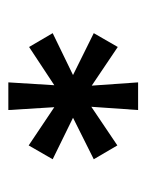

<svg xmlns="http://www.w3.org/2000/svg" viewBox="36 -776 359 472"><g transform="rotate(-90 216.0 -539.5)"><path d="M337 -430 242 -494 250 -380H182L190 -495L95 -431L61 -489L163 -540L61 -590L95 -649L189 -586L182 -699H250L243 -586L337 -648L371 -590L268 -540L371 -489Z"/></g></svg>

Font: Montserrat_am3
Style: Regular
Weight: 400
Designer: Julieta Ulanovsky
Foundry: Julieta Ulanovsky, Armenina letters added by Vahan Hovhannisyan
Version: Version 2.001